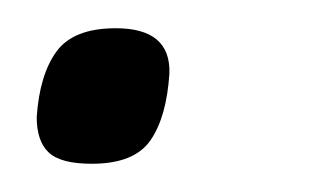

<svg xmlns="http://www.w3.org/2000/svg" viewBox="-20 -113 220 136"><path d="M6 -30Q8 -60 20 -76.5Q32 -93 62 -93Q101 -93 100 -61Q98 -30 86.5 -13.5Q75 3 45 3Q23 3 14.5 -5Q6 -13 6 -30Z"/></svg>

Font: Georama
Style: Italic
Weight: 400
Italic angle: -9°
Designer: Jean-Baptiste Levee
Foundry: Production Type
Version: Version 1.000